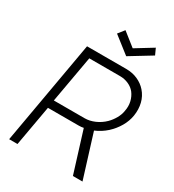

<svg xmlns="http://www.w3.org/2000/svg" viewBox="-224 -1082 1090 1206"><g transform="rotate(30 321.5 -479.0)"><path d="M410.5 -819 289.5 -913.5 325 -958.5 421 -882.5 545 -958.5 565.5 -913.5ZM497 0 405 -296Q389.5 -292.5 370 -292.5H147L95 0H34.5L166.5 -750H450Q496.5 -750 534 -733.2Q571.5 -716.5 597 -687.5Q626 -654.5 636.5 -611.8Q647 -569 639.5 -521Q632.5 -477.5 609 -437.2Q585.5 -397 551 -365.5Q532.5 -349 512.2 -336Q492 -323 469 -313.5L566.5 0ZM379 -351Q415 -351 451.8 -367Q488.5 -383 517.5 -411.5Q539.5 -433.5 555.2 -461.5Q571 -489.5 575 -516.5Q582.5 -553 575 -585.5Q567.5 -618 548 -643.5Q530 -666 501.2 -678.8Q472.5 -691.5 439.5 -691.5H216.5L156 -351Z"/></g></svg>

Font: Russisch Sans Light
Style: Italic
Weight: 300
Italic angle: -10°
Designer: Michael Sharanda (font) & Cristiano Sobral (main changes)
Foundry: Michael Sharanda
Version: Version 2.00;September 8, 2020;FontCreator 13.0.0.2681 64-bi